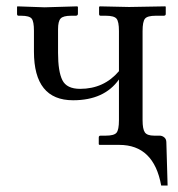

<svg xmlns="http://www.w3.org/2000/svg" viewBox="-20 -451 556 599"><path d="M424.8 -76.2Q424.8 -48.3 431.9 -38.1Q439 -27.8 460.9 -27.8H478Q485.8 -27.8 492.4 -22.5Q499 -17.1 499 -6.8L502.9 127.9H482.9Q460 1 352.1 1H290L288.1 -1V-22Q288.1 -27.8 293.9 -27.8H310.1Q335.9 -27.8 343.5 -36.9Q351.1 -45.9 351.1 -76.2V-203.1Q305.2 -138.2 208 -138.2Q85.9 -138.2 85.9 -290V-355Q85.9 -383.8 78.9 -392.8Q71.8 -401.9 45.9 -401.9H38.1Q33.2 -401.9 33.2 -407.2V-429.2L34.2 -431.2L119.1 -428.2L221.2 -431.2L223.1 -429.2V-408.2Q223.1 -402.3 216.8 -401.9H202.1Q177.2 -401.9 169.2 -393.3Q161.1 -384.8 161.1 -359.9V-286.1Q161.1 -228 174.6 -200.9Q188 -173.8 230 -173.8Q304.2 -173.8 351.1 -229V-354Q351.1 -383.8 343.5 -392.8Q335.9 -401.9 310.1 -401.9H293.9Q289.1 -401.9 289.1 -407.2V-429.2L291 -431.2L382.8 -429.2L496.1 -431.2L497.1 -429.2V-407.2Q497.1 -402.3 491.2 -401.9H465.8Q439.9 -401.9 432.4 -392.8Q424.8 -383.8 424.8 -354Z"/></svg>

Font: Linux Libertine Capitals
Style: Small Caps
Weight: 400
Designer: Philipp H. Poll
Foundry: Philipp H. Poll
Version: Version 5.1.3